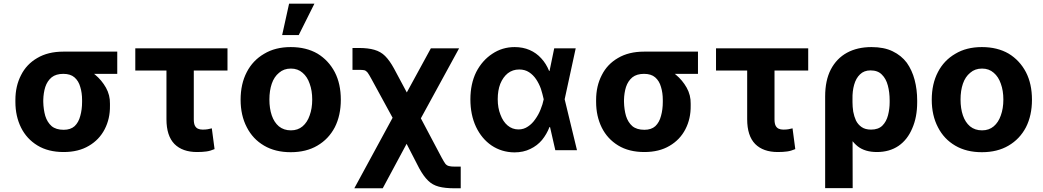

<svg xmlns="http://www.w3.org/2000/svg" viewBox="-20 -805 5589 1029"><path d="M62.5 -258.8Q62.5 -261.7 62.5 -269.5Q62.5 -343.8 92.8 -402.3Q122.1 -460.9 179.7 -494.1Q237.3 -528.3 319.3 -528.3Q331.1 -522.5 341.8 -505.9Q352.5 -489.3 369.1 -472.7Q386.7 -456.1 417 -446.3Q456.1 -433.6 490.2 -404.3Q525.4 -375 547.9 -335Q570.3 -294.9 569.3 -249Q569.3 -245.1 569.3 -238.3Q570.3 -168.9 541 -112.3Q511.7 -55.7 456.1 -23.4Q400.4 9.8 321.3 9.8Q238.3 9.8 180.7 -25.4Q123 -60.5 92.8 -121.1Q62.5 -182.6 62.5 -258.8ZM211.9 -269.5Q211.9 -266.6 211.9 -258.8Q212.9 -217.8 222.7 -183.6Q233.4 -149.4 256.8 -128.9Q280.3 -109.4 321.3 -109.4Q358.4 -109.4 379.9 -128.9Q401.4 -149.4 410.2 -183.6Q419.9 -217.8 419.9 -258.8Q419.9 -262.7 419.9 -269.5Q419.9 -307.6 410.2 -338.9Q401.4 -371.1 378.9 -390.6Q357.4 -409.2 319.3 -409.2Q280.3 -409.2 256.8 -390.6Q233.4 -371.1 222.7 -338.9Q212.9 -307.6 211.9 -269.5ZM608.4 -528.3Q608.4 -499 608.4 -409.2Q536.1 -409.2 319.3 -409.2Q319.3 -439.5 319.3 -528.3Q391.6 -528.3 608.4 -528.3Z M1199.2 -545.9Q1199.2 -515.6 1199.2 -426.8Q1075.2 -426.8 705.1 -426.8Q705.1 -457 705.1 -545.9Q828.1 -545.9 1199.2 -545.9ZM872.1 -545.9Q908.2 -545.9 1018.6 -545.9Q1018.6 -450.2 1018.6 -165Q1018.6 -143.6 1024.4 -131.8Q1030.3 -120.1 1041 -115.2Q1051.8 -110.4 1065.4 -110.4Q1082 -110.4 1092.8 -112.3Q1103.5 -114.3 1115.2 -117.2Q1120.1 -80.1 1129.9 -5.9Q1107.4 3.9 1085.9 6.8Q1064.5 9.8 1036.1 9.8Q958 9.8 915 -33.2Q872.1 -77.1 872.1 -166Q872.1 -293 872.1 -545.9Z M1538.1 10.7Q1455.1 10.7 1395.5 -24.4Q1335 -59.6 1302.7 -123Q1269.5 -186.5 1269.5 -270.5Q1269.5 -355.5 1302.7 -418.9Q1335 -481.4 1395.5 -516.6Q1455.1 -552.7 1538.1 -552.7Q1621.1 -552.7 1681.6 -517.6Q1741.2 -481.4 1774.4 -418Q1806.6 -355.5 1806.6 -270.5Q1806.6 -186.5 1774.4 -123Q1741.2 -59.6 1680.7 -24.4Q1621.1 10.7 1538.1 10.7ZM1539.1 -106.4Q1576.2 -106.4 1601.6 -127.9Q1627 -149.4 1639.6 -186.5Q1653.3 -223.6 1653.3 -271.5Q1653.3 -319.3 1639.6 -356.4Q1627 -393.6 1601.6 -415Q1576.2 -437.5 1539.1 -437.5Q1501 -437.5 1475.6 -415Q1449.2 -393.6 1436.5 -356.4Q1423.8 -319.3 1423.8 -271.5Q1423.8 -223.6 1436.5 -186.5Q1449.2 -149.4 1474.6 -127.9Q1501 -106.4 1539.1 -106.4ZM1492.2 -617.2Q1501 -659.2 1529.3 -785.2Q1563.5 -785.2 1665 -785.2Q1643.6 -743.2 1581.1 -617.2Q1558.6 -617.2 1492.2 -617.2Z M1878.9 204.1Q1942.4 87.9 2131.8 -261.7Q2145.5 -261.7 2187.5 -261.7Q2227.5 -185.5 2347.7 41Q2359.4 62.5 2367.2 73.2Q2376 83 2386.7 85Q2396.5 87.9 2416 87.9Q2427.7 87.9 2449.2 87.9Q2449.2 117.2 2449.2 204.1Q2441.4 204.1 2416 204.1Q2365.2 204.1 2332 195.3Q2297.9 186.5 2274.4 163.1Q2250 139.6 2226.6 96.7Q2204.1 52.7 2159.2 -34.2Q2127 25.4 2031.2 204.1Q1993.2 204.1 1878.9 204.1ZM2128.9 -91.8Q2088.9 -164.1 1970.7 -381.8Q1958 -405.3 1950.2 -416Q1942.4 -425.8 1932.6 -428.7Q1922.9 -430.7 1902.3 -430.7Q1891.6 -430.7 1869.1 -430.7Q1869.1 -460 1869.1 -547.9Q1877.9 -547.9 1902.3 -547.9Q1953.1 -547.9 1986.3 -538.1Q2020.5 -528.3 2043.9 -504.9Q2068.4 -480.5 2091.8 -437.5Q2114.3 -394.5 2160.2 -309.6Q2192.4 -368.2 2289.1 -545.9Q2326.2 -545.9 2440.4 -545.9Q2377.9 -431.6 2192.4 -91.8Q2176.8 -91.8 2128.9 -91.8Z M2736.3 11.7Q2668 10.7 2614.3 -25.4Q2561.5 -61.5 2531.2 -125Q2501 -189.5 2501 -272.5Q2501 -355.5 2532.2 -418.9Q2564.5 -481.4 2618.2 -516.6Q2671.9 -552.7 2738.3 -552.7Q2782.2 -552.7 2818.4 -537.1Q2854.5 -521.5 2880.9 -492.2Q2907.2 -463.9 2922.9 -424.8Q2938.5 -424.8 2968.8 -424.8Q2977.5 -386.7 3005.9 -274.4Q3022.5 -206.1 3072.3 0Q3043 0 2956.1 0Q2940.4 -68.4 2893.6 -274.4Q2887.7 -300.8 2878.9 -329.1Q2869.1 -356.4 2853.5 -379.9Q2837.9 -403.3 2815.4 -418Q2793 -432.6 2762.7 -432.6Q2727.5 -432.6 2701.2 -412.1Q2675.8 -391.6 2661.1 -355.5Q2647.5 -320.3 2647.5 -273.4Q2647.5 -226.6 2662.1 -190.4Q2675.8 -153.3 2700.2 -132.8Q2725.6 -111.3 2758.8 -111.3Q2787.1 -111.3 2809.6 -127Q2832 -141.6 2848.6 -166Q2866.2 -190.4 2877 -217.8Q2888.7 -246.1 2893.6 -271.5Q2912.1 -362.3 2950.2 -545.9Q2979.5 -545.9 3065.4 -545.9Q3050.8 -476.6 3005.9 -271.5Q2996.1 -234.4 2968.8 -124Q2957 -124 2924.8 -124Q2910.2 -85.9 2884.8 -54.7Q2859.4 -24.4 2822.3 -6.8Q2785.2 11.7 2736.3 11.7Z M3174.8 -258.8Q3174.8 -261.7 3174.8 -269.5Q3174.8 -343.8 3205.1 -402.3Q3234.4 -460.9 3292 -494.1Q3349.6 -528.3 3431.6 -528.3Q3443.4 -522.5 3454.1 -505.9Q3464.8 -489.3 3481.4 -472.7Q3499 -456.1 3529.3 -446.3Q3568.4 -433.6 3602.5 -404.3Q3637.7 -375 3660.2 -335Q3682.6 -294.9 3681.6 -249Q3681.6 -245.1 3681.6 -238.3Q3682.6 -168.9 3653.3 -112.3Q3624 -55.7 3568.4 -23.4Q3512.7 9.8 3433.6 9.8Q3350.6 9.8 3293 -25.4Q3235.4 -60.5 3205.1 -121.1Q3174.8 -182.6 3174.8 -258.8ZM3324.2 -269.5Q3324.2 -266.6 3324.2 -258.8Q3325.2 -217.8 3335 -183.6Q3345.7 -149.4 3369.1 -128.9Q3392.6 -109.4 3433.6 -109.4Q3470.7 -109.4 3492.2 -128.9Q3513.7 -149.4 3522.5 -183.6Q3532.2 -217.8 3532.2 -258.8Q3532.2 -262.7 3532.2 -269.5Q3532.2 -307.6 3522.5 -338.9Q3513.7 -371.1 3491.2 -390.6Q3469.7 -409.2 3431.6 -409.2Q3392.6 -409.2 3369.1 -390.6Q3345.7 -371.1 3335 -338.9Q3325.2 -307.6 3324.2 -269.5ZM3720.7 -528.3Q3720.7 -499 3720.7 -409.2Q3648.4 -409.2 3431.6 -409.2Q3431.6 -439.5 3431.6 -528.3Q3503.9 -528.3 3720.7 -528.3Z M4311.5 -545.9Q4311.5 -515.6 4311.5 -426.8Q4187.5 -426.8 3817.4 -426.8Q3817.4 -457 3817.4 -545.9Q3940.4 -545.9 4311.5 -545.9ZM3984.4 -545.9Q4020.5 -545.9 4130.9 -545.9Q4130.9 -450.2 4130.9 -165Q4130.9 -143.6 4136.7 -131.8Q4142.6 -120.1 4153.3 -115.2Q4164.1 -110.4 4177.7 -110.4Q4194.3 -110.4 4205.1 -112.3Q4215.8 -114.3 4227.5 -117.2Q4232.4 -80.1 4242.2 -5.9Q4219.7 3.9 4198.2 6.8Q4176.8 9.8 4148.4 9.8Q4070.3 9.8 4027.3 -33.2Q3984.4 -77.1 3984.4 -166Q3984.4 -293 3984.4 -545.9Z M4402.3 203.1Q4402.3 80.1 4402.3 -288.1Q4402.3 -374 4432.6 -432.6Q4463.9 -492.2 4519.5 -522.5Q4575.2 -552.7 4650.4 -552.7Q4717.8 -552.7 4763.7 -530.3Q4810.5 -507.8 4839.8 -468.8Q4868.2 -428.7 4881.8 -377Q4895.5 -325.2 4895.5 -266.6Q4895.5 -263.7 4895.5 -256.8Q4895.5 -176.8 4869.1 -117.2Q4843.8 -56.6 4795.9 -23.4Q4747.1 9.8 4679.7 9.8Q4616.2 9.8 4577.1 -20.5Q4538.1 -51.8 4515.6 -105.5Q4494.1 -160.2 4481.4 -232.4Q4503.9 -241.2 4548.8 -257.8Q4548.8 -233.4 4552.7 -207Q4557.6 -180.7 4567.4 -159.2Q4578.1 -137.7 4597.7 -124Q4617.2 -110.4 4648.4 -110.4Q4687.5 -110.4 4709 -131.8Q4730.5 -153.3 4739.3 -187.5Q4748 -221.7 4748 -256.8Q4748 -260.7 4748 -266.6Q4748 -310.5 4738.3 -346.7Q4728.5 -383.8 4706.1 -405.3Q4684.6 -427.7 4645.5 -427.7Q4610.4 -427.7 4588.9 -406.2Q4567.4 -385.7 4557.6 -350.6Q4547.9 -316.4 4548.8 -274.4Q4548.8 -115.2 4549.8 203.1Q4512.7 203.1 4402.3 203.1Z M5242.2 10.7Q5159.2 10.7 5099.6 -24.4Q5039.1 -59.6 5006.8 -123Q4973.6 -186.5 4973.6 -270.5Q4973.6 -355.5 5006.8 -418.9Q5039.1 -481.4 5099.6 -516.6Q5159.2 -552.7 5242.2 -552.7Q5325.2 -552.7 5385.7 -517.6Q5445.3 -481.4 5478.5 -418Q5510.7 -355.5 5510.7 -270.5Q5510.7 -186.5 5478.5 -123Q5445.3 -59.6 5384.8 -24.4Q5325.2 10.7 5242.2 10.7ZM5243.2 -106.4Q5280.3 -106.4 5305.7 -127.9Q5331.1 -149.4 5343.8 -186.5Q5357.4 -223.6 5357.4 -271.5Q5357.4 -319.3 5343.8 -356.4Q5331.1 -393.6 5305.7 -415Q5280.3 -437.5 5243.2 -437.5Q5205.1 -437.5 5179.7 -415Q5153.3 -393.6 5140.6 -356.4Q5127.9 -319.3 5127.9 -271.5Q5127.9 -223.6 5140.6 -186.5Q5153.3 -149.4 5178.7 -127.9Q5205.1 -106.4 5243.2 -106.4Z"/></svg>

Font: DeepSea
Style: Bold
Weight: 700
Designer: Stem
Version: Version 3.019;git-0a5106e0b